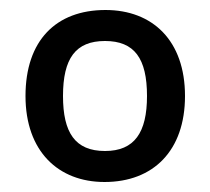

<svg xmlns="http://www.w3.org/2000/svg" viewBox="-20 -742 420 384"><path d="M350 -550C350 -661 285 -722 191 -722C92 -722 31 -661 31 -550C31 -439 97 -378 189 -378C287 -378 350 -441 350 -550ZM106 -550C106 -625 131 -660 190 -660C249 -660 274 -625 274 -550C274 -477 249 -440 190 -440C130 -440 106 -477 106 -550Z"/></svg>

Font: Noto Sans Balinese Medium
Style: Regular
Weight: 500
Designer: Aditya Bayu, David Williams
Foundry: David Williams
Version: Version 2.005